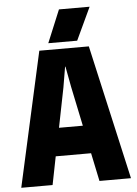

<svg xmlns="http://www.w3.org/2000/svg" viewBox="-60 -951 710 996"><g transform="rotate(-5 295.0 -452.5)"><path d="M9.8 0 165 -700.2H422.9L581.1 0H417L386.2 -147H202.1L172.9 0ZM214.8 -734.9 285.2 -904.8H444.8L365.2 -734.9ZM231.9 -293H356L313 -499L293 -606H291L272.9 -499Z"/></g></svg>

Font: TASA Explorer
Style: Regular
Weight: 900
Designer: Weizhong Zhang
Foundry: Local Remote
Version: Version 1.000;Glyphs 3.1.2 (3151)